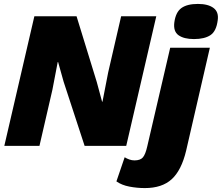

<svg xmlns="http://www.w3.org/2000/svg" viewBox="-20 -743 1130 978"><path d="M2 0 155 -660H370L473 -325L500 -225H502L531 -374L597 -660H776L623 0H411L304 -327L276 -427H274L247 -286L181 0ZM968 -544Q917 -544 889.5 -563.5Q862 -583 868 -629Q875 -681 904 -702Q933 -723 988 -723Q1040 -723 1067.5 -702.5Q1095 -682 1089 -640Q1082 -584 1052 -564Q1022 -544 968 -544ZM718 215Q678 215 639 207.5Q600 200 573 181L615 58Q626 65 639 69.5Q652 74 665 74Q695 74 708 58.5Q721 43 730 3L847 -500H1049L928 25Q904 125 854.5 170Q805 215 718 215Z"/></svg>

Font: Work Sans ExtraBold
Style: Italic
Weight: 800
Italic angle: -13°
Designer: Wei Huang
Foundry: Wei Huang
Version: Version 2.012; ttfautohint (v1.8.3)